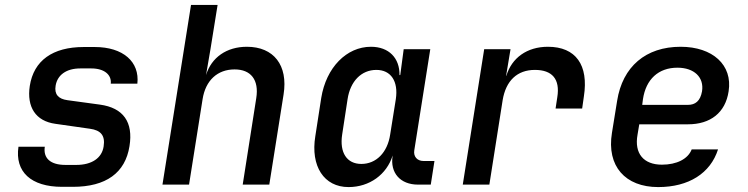

<svg xmlns="http://www.w3.org/2000/svg" viewBox="-20 -750 3040 780"><path d="M232 9H276C411 9 489 -48 506 -156C522 -254 481 -312 386 -325L254 -343C217 -348 200 -367 206 -402C213 -445 249 -472 306 -472H351C404 -472 434 -446 430 -410H538C548 -499 480 -559 365 -559H320C194 -559 117 -504 101 -401C88 -315 125 -258 205 -247L345 -227C390 -221 408 -199 401 -155C394 -108 353 -80 290 -80H246C185 -80 155 -107 162 -154H55C40 -52 106 9 232 9Z M640 0H748L803 -347C815 -424 864 -468 933 -468C999 -468 1033 -426 1021 -351L966 0H1074L1132 -366C1151 -485 1092 -560 983 -560C901 -560 839 -517 817 -445L835 -550L864 -730H756Z M1396 10C1481 10 1551 -41 1575 -118V-117C1564 -48 1606 0 1678 0H1730L1745 -96H1700C1675 -96 1659 -114 1663 -139L1728 -550H1620L1606 -445H1603C1604 -514 1560 -560 1487 -560C1388 -560 1305 -476 1285 -352L1261 -197C1241 -75 1296 10 1396 10ZM1448 -84C1389 -84 1359 -130 1370 -203L1392 -347C1403 -420 1448 -466 1509 -466C1568 -466 1599 -420 1588 -347L1565 -203C1554 -130 1508 -84 1448 -84Z M1860 0H1968L2022 -343C2035 -422 2081 -466 2153 -466C2223 -466 2256 -429 2244 -355L2237 -309H2345L2352 -358C2372 -486 2319 -560 2206 -560C2121 -560 2059 -515 2037 -442H2036L2054 -550H1947Z M2654 10C2778 10 2866 -46 2897 -143H2790C2775 -104 2729 -81 2669 -81C2595 -81 2556 -126 2570 -203L2577 -245H2775C2866 -245 2927 -292 2940 -379C2957 -486 2875 -560 2745 -560C2604 -560 2509 -480 2487 -340L2466 -210C2444 -75 2520 10 2654 10ZM2589 -324 2592 -347C2604 -428 2655 -475 2732 -475C2800 -475 2841 -436 2832 -379C2825 -339 2804 -324 2775 -324Z"/></svg>

Font: JetBrains Mono SemiBold
Style: Italic
Weight: 472
Italic angle: -9°
Monospace: yes
Designer: Philipp Nurullin, Konstantin Bulenkov
Foundry: JetBrains
Version: Version 2.305